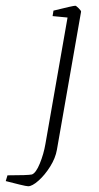

<svg xmlns="http://www.w3.org/2000/svg" viewBox="-104 -471 345 668"><path d="M-84 159 -78 139Q-7 139 7 136Q21 131 34.5 98Q48 65 54 30L131 -410L79 -415L82 -434Q150 -451 158 -451Q161 -451 170 -442Q179 -433 178 -430L94 50Q89 79 70.5 108.5Q52 138 30 157.5Q8 177 -6 177Q-12 177 -36.5 171Q-61 165 -84 159Z"/></svg>

Font: Grenze ExtraLight
Style: Italic
Weight: 275
Italic angle: -10°
Designer: Renata Polastri
Foundry: Omnibus-Type
Version: Version 1.002; ttfautohint (v1.8)